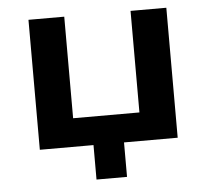

<svg xmlns="http://www.w3.org/2000/svg" viewBox="-48 -545 791 727"><g transform="rotate(-5 348.0 -181.5)"><path d="M290 131V0H86V-494H222V-108H474V-494H610V0H406V131Z"/></g></svg>

Font: Nunito Sans 10pt SemiExpanded
Style: Bold
Weight: 700
Width: 6
Designer: Vernon Adams
Foundry: Vernon Adams
Version: Version 3.101;gftools[0.9.27]